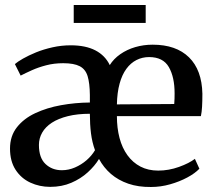

<svg xmlns="http://www.w3.org/2000/svg" viewBox="-20 -736 856 767"><path d="M180.5 10.5Q138 10.5 101.2 -6.5Q64.5 -23.5 42.2 -57.8Q20 -92 20 -142.5Q20 -192.5 47.5 -227.5Q75 -262.5 121 -284Q167 -305.5 223.8 -315.8Q280.5 -326 339 -326.5V-356.5Q338.5 -404 330 -431.8Q321.5 -459.5 298.5 -471.5Q275.5 -483.5 232.5 -483.5Q196 -483.5 164.5 -475.2Q133 -467 107.5 -455.5Q82 -444 62.5 -434L39.5 -480Q49.5 -489 71.8 -501.8Q94 -514.5 124 -526.8Q154 -539 189.8 -547Q225.5 -555 262.5 -555Q322 -555 361 -534.8Q400 -514.5 418.5 -476Q434 -501 460.5 -519.5Q487 -538 520.2 -547.8Q553.5 -557.5 590 -557.5Q683.5 -557.5 735 -507Q786.5 -456.5 788.5 -361.5Q788.5 -331 787.2 -309.5Q786 -288 782.5 -272H447Q447 -224.5 457.5 -184.8Q468 -145 489.2 -115.8Q510.5 -86.5 541.2 -70.5Q572 -54.5 612 -54.5Q654 -54.5 695 -69.2Q736 -84 758.5 -101.5L776.5 -62Q759 -43.5 728.2 -27Q697.5 -10.5 659.8 0.2Q622 11 583 11Q532.5 11.5 492.5 -2.2Q452.5 -16 423.2 -41.2Q394 -66.5 375.5 -101Q358.5 -73 330.5 -47.5Q302.5 -22 264.8 -5.8Q227 10.5 180.5 10.5ZM447 -319 676 -320.5Q677 -330.5 677.2 -341.8Q677.5 -353 677.5 -363Q677.5 -428 654.5 -468Q631.5 -508 575.5 -508Q548.5 -508 525.2 -496.2Q502 -484.5 484.8 -461Q467.5 -437.5 457.8 -402Q448 -366.5 447 -319ZM227 -56Q254 -56 279.5 -67Q305 -78 325.8 -96Q346.5 -114 359.5 -136Q348 -167.5 343.5 -203.2Q339 -239 339 -281.5Q289.5 -281.5 251.2 -272Q213 -262.5 187.2 -245.8Q161.5 -229 148.5 -206.2Q135.5 -183.5 135.5 -157Q135.5 -105.5 161.8 -80.8Q188 -56 227 -56ZM562 -716V-644.5H274.5V-716Z"/></svg>

Font: Merriweather 48pt Medium
Style: Regular
Weight: 500
Version: Version 2.100